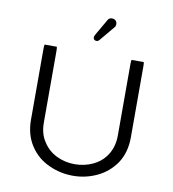

<svg xmlns="http://www.w3.org/2000/svg" viewBox="-93 -945 925 1026"><g transform="rotate(10 370.0 -432.0)"><path d="M101.1 -663.6Q99.1 -657.2 99.1 -641.6V-255.9Q99.1 -174.8 137.5 -116Q175.8 -57.1 240.7 -27.8Q302.7 0.5 371.3 0.5Q439.9 0.5 502 -28.8Q563.5 -58.1 602.1 -114.3Q641.1 -172.9 641.1 -255.9V-641.6Q641.1 -655.8 639.2 -663.6H572.8Q570.8 -657.2 570.8 -641.6V-252.9Q570.8 -182.6 532.2 -133.8Q507.3 -101.6 468.3 -83.5Q422.4 -62 369.6 -62Q316.9 -62 271.5 -84Q225.6 -106.4 198.7 -148.4Q169.4 -190.4 169.4 -252.9V-641.6Q169.4 -655.8 167.5 -663.6ZM353 -748Q353 -740.2 357.7 -735.6Q362.3 -731 369.6 -731Q375.5 -731 378.4 -732.4Q382.3 -734.9 384.8 -737.8L452.6 -818.8Q459.5 -825.7 459.5 -836.9Q459.5 -849.1 451.9 -856.4Q444.3 -863.8 432.6 -863.8Q420.4 -863.8 413.6 -856.9Q410.6 -854 408.7 -849.6L358.4 -762.7Q353 -752.9 353 -748Z"/></g></svg>

Font: YuPearl-ExtraLight
Style: ExtraLight
Weight: 200
Designer: Max Yao
Foundry: Max-Everyday
Version: Version 1.011; ttfautohint (v1.8.3)